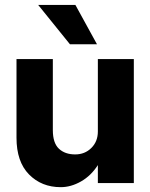

<svg xmlns="http://www.w3.org/2000/svg" viewBox="-20 -738 606 774"><path d="M134 -718H284L371 -559.5H262ZM193 -213.5Q193 -161.5 217.5 -138.5Q242 -115.5 283 -115.5Q322 -115.5 348.2 -141.5Q374.5 -167.5 374.5 -208V-500H519.5V0H374.5V-72.5Q347 -29.5 306.5 -6.5Q266 16.5 225 16.5Q147.5 16.5 97 -34.8Q46.5 -86 46.5 -183V-500H193Z"/></svg>

Font: Overused Grotesk
Style: Bold
Weight: 710
Version: Version 0.004